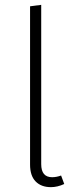

<svg xmlns="http://www.w3.org/2000/svg" viewBox="-20 -761 329 792"><path d="M104 -82V-735L150 -741V-84Q150 -30 195 -30Q213 -30 232 -37L245 -2Q217 11 190 11Q150 11 127 -12.5Q104 -36 104 -82Z"/></svg>

Font: FiraGO ExtraLight
Style: Regular
Weight: 200
Designer: bBox Type
Foundry: bBox Type GmbH
Version: Version 1.001